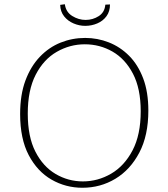

<svg xmlns="http://www.w3.org/2000/svg" viewBox="-20 -879 794 906"><path d="M369 7Q290 7 223 -31.5Q156 -70 115.5 -147Q75 -224 75 -341Q75 -432 100 -499Q125 -566 168 -611Q211 -656 266 -678Q321 -700 382 -700Q440 -700 493.5 -679Q547 -658 589 -616Q631 -574 655.5 -509.5Q680 -445 680 -357Q680 -240 637.5 -159Q595 -78 524.5 -35.5Q454 7 369 7ZM371 -23Q442 -23 504.5 -59.5Q567 -96 605.5 -169.5Q644 -243 644 -354Q644 -461 607.5 -531Q571 -601 511 -635.5Q451 -670 380 -670Q310 -670 248 -634.5Q186 -599 148.5 -526.5Q111 -454 111 -343Q111 -234 147 -163.5Q183 -93 242.5 -58Q302 -23 371 -23ZM382 -757Q354 -757 327 -768.5Q300 -780 282.5 -802Q265 -824 264 -856L286 -859Q291 -822 321 -803.5Q351 -785 384 -785Q418 -785 446 -803Q474 -821 477 -857L499 -858Q499 -825 482.5 -802.5Q466 -780 439 -768.5Q412 -757 382 -757Z"/></svg>

Font: Bitter Thin ExtraLight
Style: Regular
Weight: 250
Version: Version 2.002